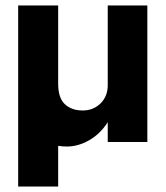

<svg xmlns="http://www.w3.org/2000/svg" viewBox="-20 -520 606 703"><path d="M193 -213.5Q193 -161.5 217.5 -138.5Q242 -115.5 283 -115.5Q322 -115.5 348.2 -141.5Q374.5 -167.5 374.5 -208V-500H519.5V0H374.5V-72.5Q347 -29.5 306.5 -6.5Q266 16.5 225 16.5Q208.5 16.5 193 14V163H46.5V-500H193Z"/></svg>

Font: Overused Grotesk
Style: Bold
Weight: 710
Version: Version 0.004